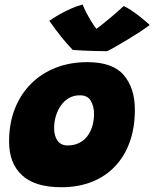

<svg xmlns="http://www.w3.org/2000/svg" viewBox="-20 -796 664 825"><path d="M243.5 8.5Q130.5 8.5 74.8 -42.8Q19 -94 19 -187.5Q19 -265 43.5 -327.8Q68 -390.5 112.8 -435.5Q157.5 -480.5 219.2 -504.8Q281 -529 355.5 -529Q464.5 -529 512 -473.2Q559.5 -417.5 559.5 -324Q559.5 -248 537.8 -186.8Q516 -125.5 474.8 -81.8Q433.5 -38 375.2 -14.8Q317 8.5 243.5 8.5ZM270.5 -171Q299 -171 320.2 -181.8Q341.5 -192.5 355.8 -211.5Q370 -230.5 377 -255Q384 -279.5 384 -307Q384 -339 370.2 -362.8Q356.5 -386.5 323 -386.5Q297 -386.5 276.5 -374.8Q256 -363 241.8 -342.8Q227.5 -322.5 220 -297.2Q212.5 -272 212.5 -245Q212.5 -213 226.8 -192Q241 -171 270.5 -171ZM511.5 -770Q525.5 -764 543.5 -752Q561.5 -740 578.8 -726.5Q596 -713 608.2 -702.2Q620.5 -691.5 623.5 -688.5Q605.5 -675 579.8 -658.2Q554 -641.5 526.8 -625Q499.5 -608.5 476.2 -595.2Q453 -582 440 -576Q419.5 -576 391 -576.8Q362.5 -577.5 335.8 -578.8Q309 -580 292.5 -581.5Q267 -608 242.8 -638.2Q218.5 -668.5 192 -706.5Q207.5 -718 232.2 -732.2Q257 -746.5 284.8 -758.8Q312.5 -771 335 -776.5Q342.5 -758 351.2 -741Q360 -724 368.8 -709.5Q377.5 -695 385 -684.5Q392.5 -674 398 -668.5H389.5Q394.5 -671.5 413.2 -686.2Q432 -701 458.2 -723Q484.5 -745 511.5 -770Z"/></svg>

Font: Grandstander Thin Black
Style: Italic
Weight: 900
Italic angle: -15°
Version: Version 1.200